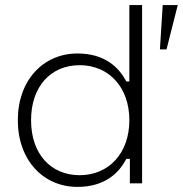

<svg xmlns="http://www.w3.org/2000/svg" viewBox="-20 -720 718 754"><path d="M538 -700H488V-400H476C448 -454 393 -510 284 -510C151 -510 50 -406 50 -248C50 -90 151 14 284 14C393 14 448 -42 476 -96H490V0H538ZM619 -700 608 -526H634L678 -700ZM293 -464C407 -464 488 -378 488 -248C488 -118 407 -32 293 -32C179 -32 102 -116 102 -248C102 -380 179 -464 293 -464Z"/></svg>

Font: Space Text Light
Style: Regular
Weight: 300
Designer: Florian Karsten (Space Text), Colophon Foundry (Space Mono)
Foundry: Florian Karsten
Version: Version 1.003;PS 001.003;hotconv 1.0.88;makeotf.lib2.5.64775